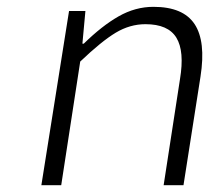

<svg xmlns="http://www.w3.org/2000/svg" viewBox="-20 -542 640 562"><path d="M101.1 0 182.1 -509.8H230L221.2 -414.1H225.1Q278.3 -466.3 327.1 -494.1Q376 -522 429.2 -522Q516.1 -522 549.6 -471.4Q583 -420.9 566.9 -317.9L517.1 0H459L506.8 -310.1Q520.5 -392.1 496.3 -431.6Q472.2 -471.2 405.8 -471.2Q360.4 -471.2 318.8 -446.3Q277.3 -421.4 214.8 -361.8L159.2 0Z"/></svg>

Font: Office Code Pro D Light Italic
Style: Regular
Weight: 300
Italic angle: -9°
Designer: Nathan Rutzky & Paul D. Hunt
Foundry: Adobe Systems Incorporated
Version: Version 1.004;PS 001.004;hotconv 1.0.70;makeotf.lib2.5.58329